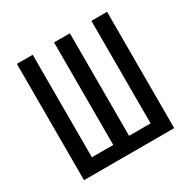

<svg xmlns="http://www.w3.org/2000/svg" viewBox="-163 -893 1046 1051"><g transform="rotate(-30 360.0 -367.5)"><path d="M75 0H645V-735H546V-87H410V-735H310V-87H175V-735H75Z"/></g></svg>

Font: Iosevka Sparkle Medium
Style: Regular
Weight: 500
Designer: Belleve Invis
Foundry: Belleve Invis
Version: Version 4.5.0; ttfautohint (v1.8.3)